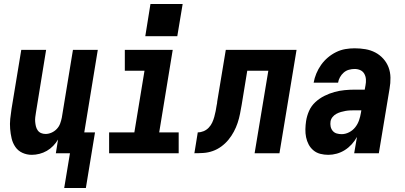

<svg xmlns="http://www.w3.org/2000/svg" viewBox="-20 -771 2040 966"><path d="M303 175 332 0H261L272 -69Q262 -52 247.5 -37Q233 -22 215.5 -12Q198 -2 178.5 3Q159 8 140 8Q115 8 93 -2Q71 -12 57.5 -31.5Q44 -51 38.5 -74.5Q33 -98 31 -123Q29 -148 31.5 -173Q34 -198 38 -223L87 -520H212L161 -206Q159 -194 157.5 -182Q156 -170 157 -158.5Q158 -147 160.5 -136Q163 -125 169.5 -115.5Q176 -106 186.5 -101.5Q197 -97 209 -97Q224 -97 239 -103.5Q254 -110 265.5 -122Q277 -134 282.5 -149Q288 -164 291 -179L347 -520H472L404 -105H458L412 175Z M529 0V-105H656L707 -415H608V-520H849L781 -105H879V0ZM711 -589 737 -751H899L872 -589Z M958 0 975 -105Q990 -105 1004.5 -111Q1019 -117 1030 -128.5Q1041 -140 1047.5 -154Q1054 -168 1058 -182.5Q1062 -197 1065 -212Q1068 -227 1070 -241Q1071 -246 1072 -251Q1073 -256 1073 -261L1116 -520H1472L1386 0H1261L1330 -415H1224L1196 -244Q1192 -221 1187.5 -198Q1183 -175 1175.5 -152.5Q1168 -130 1156.5 -108.5Q1145 -87 1129.5 -68Q1114 -49 1093.5 -34Q1073 -19 1050 -11Q1027 -3 1004 -1.5Q981 0 958 0Z M1632 8Q1611 8 1591.5 3Q1572 -2 1557 -14.5Q1542 -27 1533 -44Q1524 -61 1520 -80.5Q1516 -100 1516.5 -121Q1517 -142 1520 -162Q1524 -188 1535 -213Q1546 -238 1566.5 -257Q1587 -276 1612 -288.5Q1637 -301 1662.5 -308Q1688 -315 1714 -317.5Q1740 -320 1766 -320H1815L1819 -342Q1822 -357 1821 -372Q1820 -387 1813 -399.5Q1806 -412 1793 -418Q1780 -424 1764 -424Q1750 -424 1735.5 -420Q1721 -416 1709.5 -406Q1698 -396 1690.5 -382.5Q1683 -369 1681 -355H1558Q1562 -378 1571.5 -401Q1581 -424 1595.5 -444.5Q1610 -465 1629.5 -481.5Q1649 -498 1671.5 -509Q1694 -520 1717.5 -524Q1741 -528 1764 -528Q1792 -528 1818.5 -523.5Q1845 -519 1868 -507Q1891 -495 1908.5 -475.5Q1926 -456 1935 -432Q1944 -408 1944.5 -380.5Q1945 -353 1940 -325L1886 0H1762L1776 -82Q1765 -62 1749.5 -45Q1734 -28 1715 -16Q1696 -4 1674.5 2Q1653 8 1632 8ZM1699 -96Q1718 -96 1736.5 -105.5Q1755 -115 1767.5 -131Q1780 -147 1786.5 -166Q1793 -185 1796 -204L1798 -216H1766Q1754 -216 1742 -215.5Q1730 -215 1718.5 -213Q1707 -211 1695 -207.5Q1683 -204 1672 -198Q1661 -192 1653 -182Q1645 -172 1643 -160Q1641 -147 1643.5 -134.5Q1646 -122 1654 -112.5Q1662 -103 1674 -99.5Q1686 -96 1699 -96Z"/></svg>

Font: Iosevka SS04 Extrabold
Style: Italic
Weight: 800
Italic angle: -9°
Monospace: yes
Designer: Belleve Invis
Foundry: Belleve Invis
Version: Version 19.0.0; ttfautohint (v1.8.4)